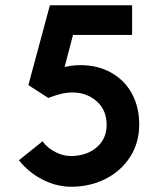

<svg xmlns="http://www.w3.org/2000/svg" viewBox="-20 -700 594 731"><path d="M52 -90 142 -162Q161 -136 191 -121Q221 -106 249 -106Q309 -106 347.5 -138.5Q386 -171 386 -225Q386 -281 348 -314.5Q310 -348 255 -348Q236 -348 215.5 -343.5Q195 -339 164 -327L88 -376L170 -680H483V-567H258L226 -445Q257 -452 286 -452Q353 -452 404 -423Q455 -394 482.5 -343Q510 -292 510 -226Q510 -156 475 -102Q440 -48 381 -18.5Q322 11 251 11Q195 11 141.5 -16.5Q88 -44 52 -90Z"/></svg>

Font: Teachers SemiBold
Style: Regular
Weight: 600
Designer: Alfredo Marco Pradil & Chank Diesel
Version: Version 0.009